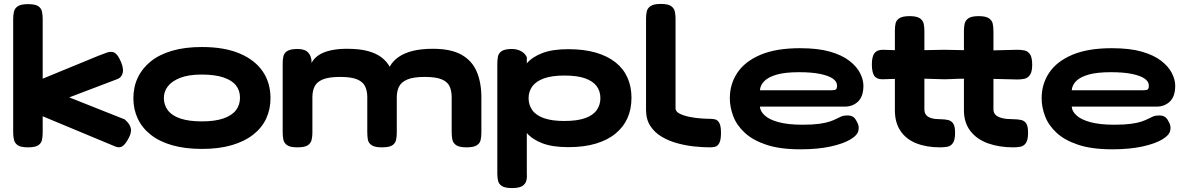

<svg xmlns="http://www.w3.org/2000/svg" viewBox="-20 -740 6021 976"><path d="M614 -133Q642 -109 645.5 -85Q649 -61 628 -27Q612 0 597.5 6Q583 12 565.5 4.5Q548 -3 521 -14L197 -149V-66Q197 -46 193.5 -29Q190 -12 174.5 -1.5Q159 9 122 9Q86 9 70.5 -1.5Q55 -12 51 -29.5Q47 -47 47 -67V-644Q47 -664 51 -681Q55 -698 71 -708.5Q87 -719 123 -719Q159 -719 174.5 -708.5Q190 -698 193.5 -680.5Q197 -663 197 -643V-340L479 -456Q504 -466 523 -472.5Q542 -479 557 -474.5Q572 -470 586 -444Q609 -401 604.5 -373.5Q600 -346 574 -337L332 -245Z M1007 17Q921 17 856 -1.5Q791 -20 747 -54.5Q703 -89 680.5 -136.5Q658 -184 658 -240Q658 -298 680.5 -345.5Q703 -393 746.5 -428Q790 -463 855 -482Q920 -501 1006 -501Q1121 -501 1198.5 -468Q1276 -435 1315.5 -377Q1355 -319 1355 -241Q1355 -184 1333 -137Q1311 -90 1267 -55.5Q1223 -21 1158 -2Q1093 17 1007 17ZM1006 -123Q1073 -123 1116 -138Q1159 -153 1179.5 -180Q1200 -207 1200 -243Q1200 -280 1179.5 -306Q1159 -332 1115.5 -346.5Q1072 -361 1005 -361Q939 -361 896.5 -344.5Q854 -328 833.5 -301.5Q813 -275 813 -242Q813 -206 833.5 -179Q854 -152 897 -137.5Q940 -123 1006 -123Z M1491 9Q1455 9 1439.5 -2Q1424 -13 1420.5 -30Q1417 -47 1417 -67V-417Q1417 -437 1420.5 -453.5Q1424 -470 1440 -480.5Q1456 -491 1493 -491Q1530 -491 1547 -472.5Q1564 -454 1564 -421L1557 -404Q1563 -423 1577 -439.5Q1591 -456 1613.5 -467.5Q1636 -479 1668.5 -485.5Q1701 -492 1744 -492Q1808 -492 1850 -480.5Q1892 -469 1918.5 -449Q1945 -429 1961 -401Q1977 -430 2006.5 -450.5Q2036 -471 2079 -481.5Q2122 -492 2181 -492Q2273 -492 2326.5 -461.5Q2380 -431 2403.5 -375.5Q2427 -320 2427 -245V-66Q2427 -47 2423.5 -29.5Q2420 -12 2404 -1.5Q2388 9 2351 9Q2315 9 2299 -2Q2283 -13 2279.5 -30.5Q2276 -48 2276 -67V-246Q2276 -278 2265.5 -301Q2255 -324 2225.5 -336.5Q2196 -349 2139 -349Q2082 -349 2051 -336Q2020 -323 2008.5 -300Q1997 -277 1997 -245V-66Q1997 -47 1993.5 -29.5Q1990 -12 1974.5 -1.5Q1959 9 1921 9Q1885 9 1869 -2Q1853 -13 1850 -30.5Q1847 -48 1847 -67V-246Q1847 -278 1836 -301Q1825 -324 1795.5 -336.5Q1766 -349 1709 -349Q1652 -349 1621.5 -336.5Q1591 -324 1579.5 -301Q1568 -278 1568 -246V-66Q1568 -46 1564 -29Q1560 -12 1544.5 -1.5Q1529 9 1491 9Z M2869 8Q2789 8 2737.5 -11.5Q2686 -31 2657 -65Q2628 -99 2616.5 -146Q2605 -193 2605 -247Q2605 -296 2616.5 -339.5Q2628 -383 2657 -417Q2686 -451 2737.5 -470.5Q2789 -490 2869 -490Q2949 -490 3009 -472.5Q3069 -455 3109.5 -422.5Q3150 -390 3170 -344.5Q3190 -299 3190 -243Q3190 -186 3170 -140.5Q3150 -95 3109.5 -61.5Q3069 -28 3009 -10Q2949 8 2869 8ZM2583 216Q2547 216 2531 205.5Q2515 195 2511.5 177.5Q2508 160 2508 141V-415Q2508 -434 2511 -451.5Q2514 -469 2530 -480Q2546 -491 2582 -491Q2608 -491 2628.5 -480Q2649 -469 2658 -449V140Q2660 159 2656 176.5Q2652 194 2636 205Q2620 216 2583 216ZM2848 -125Q2914 -125 2954.5 -139.5Q2995 -154 3013.5 -180.5Q3032 -207 3032 -241Q3032 -276 3013.5 -301.5Q2995 -327 2955 -341.5Q2915 -356 2849 -356Q2785 -356 2745 -341.5Q2705 -327 2686 -301Q2667 -275 2667 -241Q2667 -207 2685.5 -180.5Q2704 -154 2744.5 -139.5Q2785 -125 2848 -125Z M3589 9Q3553 9 3509.5 4.5Q3466 0 3422.5 -12Q3379 -24 3343.5 -45Q3308 -66 3286 -99.5Q3264 -133 3264 -182V-644Q3264 -664 3267.5 -681Q3271 -698 3287 -709Q3303 -720 3339 -720Q3376 -720 3391.5 -709Q3407 -698 3410.5 -681Q3414 -664 3414 -644V-189Q3414 -173 3434.5 -162.5Q3455 -152 3484.5 -146Q3514 -140 3543 -138Q3572 -136 3590 -136Q3603 -136 3615.5 -133Q3628 -130 3636.5 -115Q3645 -100 3645 -65Q3645 -29 3636.5 -13Q3628 3 3615 6Q3602 9 3589 9Z M4049 19Q3945 19 3876 -4Q3807 -27 3766 -65Q3725 -103 3707.5 -149Q3690 -195 3690 -241Q3690 -313 3728.5 -370.5Q3767 -428 3846 -461.5Q3925 -495 4047 -495Q4138 -495 4199 -477.5Q4260 -460 4297.5 -431Q4335 -402 4352 -368.5Q4369 -335 4369 -304Q4369 -250 4342 -224Q4315 -198 4274 -198H3843Q3844 -175 3867 -153.5Q3890 -132 3938 -119Q3986 -106 4059 -106Q4110 -106 4143.5 -110.5Q4177 -115 4197.5 -122Q4218 -129 4231.5 -136Q4245 -143 4256.5 -148Q4268 -153 4284 -153Q4299 -154 4312 -148.5Q4325 -143 4335 -123Q4343 -109 4344.5 -99Q4346 -89 4344 -79Q4341 -54 4303.5 -31.5Q4266 -9 4201 5Q4136 19 4049 19ZM3843 -281H4199Q4214 -281 4224.5 -283Q4235 -285 4235 -305Q4235 -325 4214 -340Q4193 -355 4150 -364Q4107 -373 4041 -373Q3972 -373 3929.5 -361Q3887 -349 3866 -328.5Q3845 -308 3843 -281Z M4759 9Q4690 9 4638 -11.5Q4586 -32 4557.5 -74.5Q4529 -117 4529 -179V-339L4465 -337Q4436 -337 4424 -355Q4412 -373 4412 -413Q4412 -452 4425 -469.5Q4438 -487 4468 -487L4529 -485V-585Q4529 -605 4532.5 -621Q4536 -637 4552 -647.5Q4568 -658 4604 -658Q4640 -658 4656 -647Q4672 -636 4675.5 -619Q4679 -602 4679 -582V-485Q4703 -485 4729 -486Q4755 -487 4780 -487Q4804 -487 4830 -486Q4856 -485 4880 -485V-584Q4880 -605 4884 -621Q4888 -637 4903.5 -647.5Q4919 -658 4955 -658Q4991 -658 5007 -647Q5023 -636 5026.5 -619Q5030 -602 5030 -582V-484L5152 -487Q5171 -487 5188 -483.5Q5205 -480 5216 -464Q5227 -448 5227 -411Q5227 -375 5215.5 -359Q5204 -343 5187.5 -339.5Q5171 -336 5151 -336L5030 -339V-185Q5030 -167 5041 -156Q5052 -145 5074.5 -139.5Q5097 -134 5131 -134Q5154 -134 5171 -130Q5188 -126 5197 -112Q5206 -98 5206 -65Q5206 -29 5195 -13Q5184 3 5166.5 6Q5149 9 5131 9Q5059 9 5002 -11.5Q4945 -32 4912.5 -74.5Q4880 -117 4880 -179V-340Q4864 -340 4847.5 -339.5Q4831 -339 4814 -338Q4797 -337 4781 -337Q4756 -337 4730 -338.5Q4704 -340 4679 -340V-185Q4679 -167 4687.5 -156Q4696 -145 4714 -139.5Q4732 -134 4759 -134Q4782 -134 4799 -130Q4816 -126 4825.5 -112Q4835 -98 4835 -65Q4835 -29 4824 -13Q4813 3 4795.5 6Q4778 9 4759 9Z M5634 19Q5530 19 5461 -4Q5392 -27 5351 -65Q5310 -103 5292.5 -149Q5275 -195 5275 -241Q5275 -313 5313.5 -370.5Q5352 -428 5431 -461.5Q5510 -495 5632 -495Q5723 -495 5784 -477.5Q5845 -460 5882.5 -431Q5920 -402 5937 -368.5Q5954 -335 5954 -304Q5954 -250 5927 -224Q5900 -198 5859 -198H5428Q5429 -175 5452 -153.5Q5475 -132 5523 -119Q5571 -106 5644 -106Q5695 -106 5728.5 -110.5Q5762 -115 5782.5 -122Q5803 -129 5816.5 -136Q5830 -143 5841.5 -148Q5853 -153 5869 -153Q5884 -154 5897 -148.5Q5910 -143 5920 -123Q5928 -109 5929.5 -99Q5931 -89 5929 -79Q5926 -54 5888.5 -31.5Q5851 -9 5786 5Q5721 19 5634 19ZM5428 -281H5784Q5799 -281 5809.5 -283Q5820 -285 5820 -305Q5820 -325 5799 -340Q5778 -355 5735 -364Q5692 -373 5626 -373Q5557 -373 5514.5 -361Q5472 -349 5451 -328.5Q5430 -308 5428 -281Z"/></svg>

Font: Fredoka Expanded SemiBold
Style: Regular
Weight: 600
Width: 7
Designer: Ben Nathan
Foundry: Milena B. Brandão, Ben Nathan
Version: Version 2.001